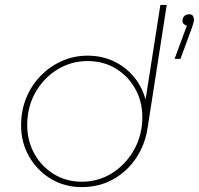

<svg xmlns="http://www.w3.org/2000/svg" viewBox="-20 -750 811 783"><path d="M313 13Q243 13 187 -21Q131 -55 98.5 -112Q66 -169 66 -239Q66 -299 87 -350.5Q108 -402 145.5 -440.5Q183 -479 232 -501Q281 -523 337 -523Q395 -523 443 -500.5Q491 -478 524.5 -438.5Q558 -399 573 -346H574L634 -730H660L582 -229Q572 -161 535.5 -106Q499 -51 442 -19Q385 13 313 13ZM313 -9Q380 -9 434 -42Q488 -75 522 -131Q556 -187 560 -255Q564 -326 535 -381.5Q506 -437 454.5 -469Q403 -501 337 -501Q270 -501 214 -466.5Q158 -432 124.5 -373Q91 -314 91 -240Q91 -176 120 -123.5Q149 -71 199.5 -40Q250 -9 313 -9ZM692 -510 742 -645Q734 -647 729 -652.5Q724 -658 724 -666Q724 -674 728 -680Q732 -686 738 -689Q744 -692 751 -692Q762 -692 766.5 -685.5Q771 -679 771 -671Q771 -664 768.5 -655.5Q766 -647 763 -638L716 -510Z"/></svg>

Font: MuseoModerno Thin Thin
Style: Italic
Weight: 250
Italic angle: -9°
Version: Version 1.003